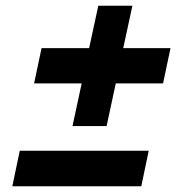

<svg xmlns="http://www.w3.org/2000/svg" viewBox="-20 -649 640 670"><path d="M233 -209 265 -358H99L125 -481H291L323 -629H442L410 -481H575L549 -358H384L352 -209ZM23 1 49 -123H499L473 1Z"/></svg>

Font: Red Hat Display Black
Style: Italic
Weight: 900
Italic angle: -12°
Designer: Pentagram, MCKL
Foundry: Pentagram, MCKL
Version: Version 1.023; ttfautohint (v1.8.3)